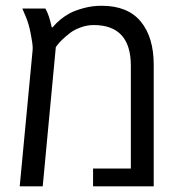

<svg xmlns="http://www.w3.org/2000/svg" viewBox="-20 -660 640 680"><path d="M339.8 -639.6Q432.1 -639.6 478.3 -584Q524.4 -528.3 524.4 -430.7V0H309.6V-63H443.4V-427.2Q443.4 -571.3 311.5 -571.3Q288.6 -571.3 266.4 -563.2Q244.1 -555.2 229 -543.9Q196.8 -519 183.6 -501L177.7 -493.2L131.3 0H49.8L95.7 -484.4Q95.7 -486.3 95.7 -495.1Q95.7 -503.9 88.9 -540Q82 -576.2 71.8 -599.6L59.1 -629.9H140.6Q153.8 -607.9 163.1 -563.5H166.5Q191.9 -593.8 227.5 -613.3Q246.1 -623 276.4 -631.3Q306.6 -639.6 339.8 -639.6Z"/></svg>

Font: Open Sans Hebrew
Style: Regular
Weight: 400
Foundry: Ascender Corporation, Yanek Iontef
Version: Version 2.001;PS 002.001;hotconv 1.0.70;makeotf.lib2.5.58329